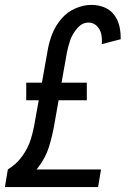

<svg xmlns="http://www.w3.org/2000/svg" viewBox="-24 -763 544 783"><path d="M-4 0 8 -72Q43 -93 67 -126.5Q91 -160 102 -196.5Q113 -233 119 -271L134 -354H83V-426H147L171 -561Q177 -595 190 -627Q203 -659 226.5 -686.5Q250 -714 283 -728.5Q316 -743 349 -743Q377 -743 401.5 -733Q426 -723 441.5 -702.5Q457 -682 463 -656Q469 -630 468 -603L391 -583Q393 -604 389 -623.5Q385 -643 371 -657Q357 -671 336 -671Q311 -671 291 -647.5Q271 -624 262.5 -599.5Q254 -575 249 -549L227 -426H330V-354H215L198 -258Q190 -211 176 -165Q162 -119 130 -78L125 -72H388L376 0Z"/></svg>

Font: Iosevka SS08
Style: Italic
Weight: 400
Italic angle: -10°
Monospace: yes
Designer: Belleve Invis
Foundry: Belleve Invis
Version: 2.1.0; ttfautohint (v1.8.2)